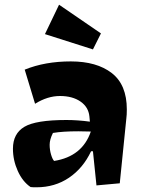

<svg xmlns="http://www.w3.org/2000/svg" viewBox="-20 -773 620 816"><path d="M135 23Q118 23 110 22Q76 -1 55.5 -46.5Q35 -92 35 -141Q35 -205 83.5 -234Q132 -263 262 -263Q310 -263 362 -256L360 -278Q356 -318 322 -341.5Q288 -365 235 -365Q182 -365 129 -332L85 -477Q171 -512 281 -512Q391 -512 455 -462.5Q519 -413 519 -308Q519 -284 517 -270L489 6L390 15L375 -130H367Q333 -58 273 -17.5Q213 23 135 23ZM366 -214 313 -215Q247 -215 205 -208Q191 -180 191 -158Q191 -136 197 -116Q203 -96 210 -89Q330 -108 366 -214ZM231 -753 409 -631 375 -563 171 -628Z"/></svg>

Font: Joti One
Style: Regular
Weight: 400
Designer: Eduardo Rodriguez Tunni
Foundry: Eduardo Rodriguez Tunni
Version: Version 1.001